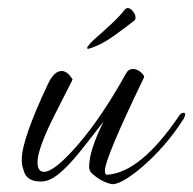

<svg xmlns="http://www.w3.org/2000/svg" viewBox="-20 -449 479 476"><path d="M255 7Q229 1 206 -21Q201 -26 201 -36Q201 -76 237 -148Q209 -112 191 -89Q173 -66 164 -56Q125 -11 99 -2Q90 1 81 1Q44 1 38 -29Q34 -38 34 -54Q34 -103 99 -241Q114 -273 133 -273Q147 -273 160 -252L118 -169Q96 -126 84.5 -95Q73 -64 73 -47Q73 -23 89 -23Q115 -23 173 -90Q204 -126 233.5 -170Q263 -214 292 -266Q298 -278 310 -278Q320 -278 329.5 -269.5Q339 -261 337 -257Q240 -56 240 -26Q240 -14 248 -16Q329 -23 422 -159Q427 -168 433 -169Q439 -171 439 -165Q439 -161 435 -154Q391 -85 330 -33Q276 12 255 7ZM198 -328Q196 -328 196 -330Q196 -334 211 -349Q234 -369 256.5 -390Q279 -411 289 -425Q293 -429 297 -429Q303 -429 309.5 -421Q316 -413 316 -405Q316 -401 313 -398Q290 -380 265 -362Q240 -344 221 -336Q202 -328 198 -328Z"/></svg>

Font: Ephesis
Style: Regular
Weight: 400
Designer: Robert E. Leuschke
Foundry: Robert E. Leuschke
Version: Version 1.010; ttfautohint (v1.8.3)